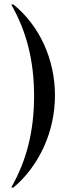

<svg xmlns="http://www.w3.org/2000/svg" viewBox="-20 -785 296 856"><path d="M40 51H30Q82 -40 107 -140.5Q132 -241 132 -357Q132 -473 107 -573.5Q82 -674 30 -765H40Q83 -730 117.5 -685Q152 -640 176 -587.5Q200 -535 212.5 -477.5Q225 -420 225 -360Q225 -300 212.5 -242Q200 -184 176 -131Q152 -78 117.5 -31.5Q83 15 40 51Z"/></svg>

Font: Moniqa SemBd Heading
Style: Regular
Weight: 600
Designer: Rajesh Rajput
Foundry: Rajesh Rajput
Version: Version 1.000